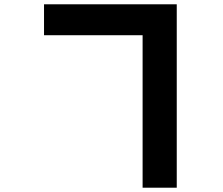

<svg xmlns="http://www.w3.org/2000/svg" viewBox="-20 -817 1040 894"><path d="M185 -797H803V57H644V-653H185Z"/></svg>

Font: Merged Yaku Han JP Black
Style: Regular
Weight: 900
Designer: Ryoko NISHIZUKA 西塚涼子 (kana, bopomofo & ideographs); Paul D. Hunt (Latin, Greek & Cyrillic); Sandoll Communications 산돌커뮤니
Foundry: Adobe
Version: Version 2.004